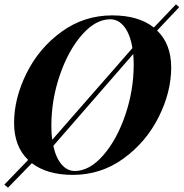

<svg xmlns="http://www.w3.org/2000/svg" viewBox="-23 -793 847 886"><path d="M767 -481Q767 -368 709 -252.5Q651 -137 547 -61.5Q443 14 313 14Q195 14 124 -40L14 73L-3 59L107 -55Q42 -117 42 -226Q42 -339 99.5 -455Q157 -571 261 -646.5Q365 -722 495 -722Q616 -722 687 -666L789 -773L804 -760L702 -652Q767 -590 767 -481ZM214 -213Q214 -175 218 -148L588 -571Q578 -634 551 -669Q524 -704 486 -704Q418 -704 355 -632Q292 -560 253 -446Q214 -332 214 -213ZM594 -495Q594 -514 592 -544L223 -120Q235 -65 261 -34.5Q287 -4 322 -4Q390 -4 453 -76Q516 -148 555 -262Q594 -376 594 -495Z"/></svg>

Font: Playfair Display SC
Style: Bold Italic
Weight: 700
Italic angle: -14°
Designer: Claus Eggers Sørensen
Foundry: Claus Eggers Sørensen
Version: Version 1.200; ttfautohint (v1.6)